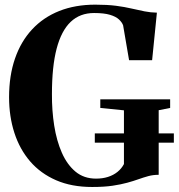

<svg xmlns="http://www.w3.org/2000/svg" viewBox="-20 -772 748 804"><path d="M366 11Q280 11 215 -17.2Q150 -45.5 106.2 -96.2Q62.5 -147 40.2 -215.8Q18 -284.5 18 -365Q18 -455 42.8 -526.8Q67.5 -598.5 114.5 -649Q161.5 -699.5 228.2 -726Q295 -752.5 379 -752.5Q429 -752.5 465.8 -747.8Q502.5 -743 531.2 -736.2Q560 -729.5 585.2 -724.5Q610.5 -719.5 637 -719L617 -520H520.5L495.5 -666Q491 -678.5 478.2 -690.5Q465.5 -702.5 440.5 -710Q415.5 -717.5 374 -717.5Q315 -717.5 276 -680.5Q237 -643.5 217.2 -568.5Q197.5 -493.5 197.5 -378.5Q197 -309.5 207 -246Q217 -182.5 239 -132.5Q261 -82.5 296.2 -53.2Q331.5 -24 382 -24Q409.5 -24 432.2 -31.2Q455 -38.5 472 -52.2Q489 -66 499 -85V-310L400 -320V-356H692.5V-320L644.5 -310.5V-40Q621 -40 601 -34.5Q581 -29 560 -21.5Q539 -14 512.8 -6.8Q486.5 0.5 451 5.8Q415.5 11 366 11ZM377 -174.5V-213.5H708V-174.5Z"/></svg>

Font: Merriweather 120pt
Style: Bold
Weight: 700
Designer: Eben Sorkin
Foundry: Eben Sorkin
Version: Version 2.100